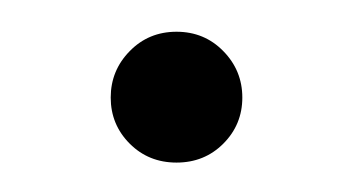

<svg xmlns="http://www.w3.org/2000/svg" viewBox="-20 -98 228 124"><path d="M94 -77.5Q112 -77.5 124.2 -65Q136.5 -52.5 136.5 -35Q136.5 -17.5 124.2 -5.2Q112 7 94 7Q76 7 63.8 -5.2Q51.5 -17.5 51.5 -35Q51.5 -52.5 63.8 -65Q76 -77.5 94 -77.5Z"/></svg>

Font: Newsreader 72pt ExtraLight
Style: Regular
Weight: 275
Designer: Hugues Gentile
Foundry: Production Type
Version: Version 1.003; ttfautohint (v1.8.3)